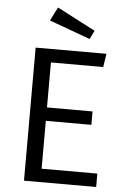

<svg xmlns="http://www.w3.org/2000/svg" viewBox="-60 -956 655 999"><g transform="rotate(5 267.0 -456.5)"><path d="M202 -913 402 -809 380 -764 166 -842ZM474 -695 463 -625H190V-390H428V-320H190V-70H481V0H104V-695Z"/></g></svg>

Font: Sedus Text
Style: Regular
Weight: 400
Designer: TypeMates
Foundry: TypeMates, Runge Thomsen GbR
Version: Version 4.202;PS 004.202;hotconv 1.0.88;makeotf.lib2.5.64775